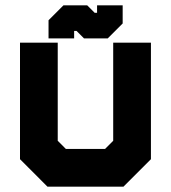

<svg xmlns="http://www.w3.org/2000/svg" viewBox="-20 -700 641 720"><path d="M158 0 55 -103V-540H196.5V-172L227 -141.5H374L404.5 -172V-540H546V-103L443 0ZM198 -71H406.5L476 -146V-470V-146L406.5 -71H198L125 -146.5V-470V-146.5ZM162 -556V-624L218 -680H307L335 -652H344V-680H440V-612L384 -556H295L267 -584H258V-556ZM211.5 -591H211V-601L244 -637H285L317 -600H361L394 -636V-646H394.5V-636L361 -600H317L285 -637H244L211.5 -601Z"/></svg>

Font: Tourney Black
Style: Regular
Weight: 900
Version: Version 1.015